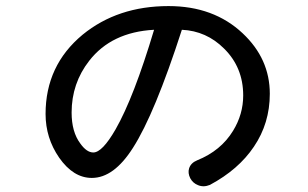

<svg xmlns="http://www.w3.org/2000/svg" viewBox="-20 -706 1040 648"><path d="M593.8 -605.5Q676.8 -601.6 736.3 -542Q800.8 -478.5 800.8 -383.8Q800.8 -320.3 766.6 -264.6Q725.6 -197.3 645.5 -165Q624 -156.2 618.2 -137.7Q613.3 -122.1 622.1 -104.5Q630.9 -87.9 648.4 -81.1Q667 -73.2 688.5 -82Q785.2 -133.8 836.9 -210.9Q890.6 -290 890.6 -389.6Q890.6 -507.8 798.8 -593.8Q701.2 -685.5 548.8 -685.5Q377 -685.5 258.8 -588.9Q133.8 -485.4 133.8 -321.3Q133.8 -240.2 179.7 -173.8Q227.5 -105.5 290 -105.5Q364.3 -105.5 428.7 -207Q502 -321.3 593.8 -605.5ZM500 -605.5Q431.6 -377 370.1 -269.5Q325.2 -191.4 294.9 -191.4Q272.5 -191.4 251 -221.7Q221.7 -260.7 221.7 -326.2Q221.7 -424.8 281.2 -501Q356.4 -597.7 500 -605.5Z"/></svg>

Font: GungsuhChe
Style: Regular
Weight: 400
Monospace: yes
Version: Version 2.21